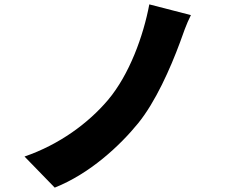

<svg xmlns="http://www.w3.org/2000/svg" viewBox="-20 -808 1040 877"><path d="M852 -739 662 -788C635 -644 571 -467 473 -351C384 -246 252 -148 92 -93L230 49C391 -15 528 -143 611 -245C690 -342 758 -495 802 -614C815 -650 831 -698 852 -739Z"/></svg>

Font: Noto Sans KR Black
Style: Regular
Weight: 900
Designer: Ryoko NISHIZUKA 西塚涼子 (kana, bopomofo & ideographs); Paul D. Hunt (Latin, Greek & Cyrillic); Sandoll Communications 산돌커뮤니
Foundry: Adobe
Version: Version 2.004;hotconv 1.0.118;makeotfexe 2.5.65603